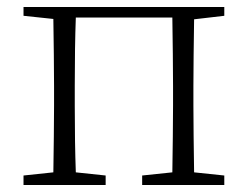

<svg xmlns="http://www.w3.org/2000/svg" viewBox="-20 -527 706 547"><path d="M281 0V-27L196 -36C194 -91 193 -155 193 -226V-282C193 -357 194 -422 196 -477H471C472 -404 473 -339 473 -282V-226C473 -173 472 -109 471 -36L385 -27V0H619V-27L533 -36C532 -109 531 -173 531 -226V-282C531 -335 532 -399 533 -472L619 -482V-507H47V-482L132 -473C133 -400 134 -336 134 -282V-226C134 -173 133 -109 132 -36L47 -27V0Z"/></svg>

Font: AllPunType ExtraLight
Style: Regular
Weight: 280
Version: 1.0